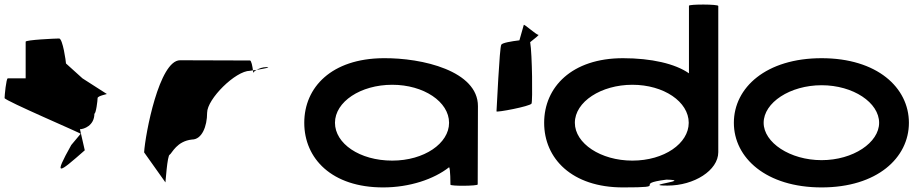

<svg xmlns="http://www.w3.org/2000/svg" viewBox="-61 -810 4015 838"><path d="M-41 -382C-41 -371 299 -226 291 -226L250 -177C170 -34 195 -54 309 -154L288 -246C304 -246 351 -261 351 -314C358 -314 365 -371 365 -382C365 -392 412 -400 405 -400L299 -468L227 -533C227 -540 213 -642 197 -642C181 -642 51 -636 51 -628V-468H-27C-34 -468 -41 -392 -41 -382Z M568 -145 661 -14C661 -6 669 -135 680 -135C690 -142 711 -194 777 -201C820 -201 843 -258 843 -318C843 -378 967 -501 1030 -501C1030 -501 1035 -502 1043 -503C1041 -520 1036 -546 1030 -546C1030 -546 843 -547 725 -547C634 -547 573 -225 568 -145ZM1043 -503C1044 -498 1044 -494 1044 -491C1044 -494 1050 -500 1059 -505C1053 -504 1048 -504 1043 -503ZM1059 -505C1089 -510 1128 -517 1101 -517C1085 -517 1070 -511 1059 -505Z M1267 -274C1267 -118 1387 8 1611 8C1727 8 1833 -28 1899 -80C1905 -76 1905 -4 1905 -4C1905 3 2024 2 2024 -5L2025 -347C2025 -500 1783 -558 1611 -556C1387 -554 1267 -430 1267 -274ZM1401 -274C1401 -366 1513 -440 1651 -440C1788 -440 1899 -366 1899 -274C1899 -184 1790 -109 1651 -109C1508 -109 1401 -184 1401 -274Z M2106 -324C2105 -318 2253 -346 2259 -358C2264 -369 2262 -574 2253 -626C2275 -643 2293 -658 2289 -658C2279 -658 2225 -708 2225 -701L2206 -634C2172 -630 2131 -623 2127 -615C2119 -605 2107 -332 2106 -324Z M2314 -274C2314 -118 2435 8 2658 8C2874 8 2690 -6 2848 -26C2967 -23 2731 0 2853 0C2968 0 3074 -66 3074 -146V-784C3074 -792 2946 -792 2946 -785V-490C2886 -532 2782 -556 2658 -556C2435 -556 2314 -430 2314 -274ZM2448 -274C2448 -366 2563 -440 2699 -440C2836 -440 2945 -366 2945 -274C2945 -184 2838 -109 2699 -109C2561 -109 2448 -184 2448 -274Z M3142 -274C3142 -121 3283 8 3525 8C3767 8 3906 -121 3906 -274C3906 -428 3767 -556 3525 -556C3283 -556 3142 -428 3142 -274ZM3272 -274C3272 -362 3387 -438 3525 -438C3663 -438 3776 -362 3776 -274C3776 -188 3663 -111 3525 -111C3387 -111 3272 -188 3272 -274Z"/></svg>

Font: Ampere
Style: SCSuExt
Weight: 400
Version: Version 1